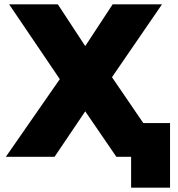

<svg xmlns="http://www.w3.org/2000/svg" viewBox="-20 -721 817 883"><path d="M762 -155H639L495 -366L725 -701H498L372 -509L246 -701H22L255 -357L7 0H231L372 -209L515 0H583V142H762Z"/></svg>

Font: Montserrat-Alt1 ExtBd
Style: Regular
Weight: 800
Designer: Differentunic
Foundry: Differentunic
Version: Version 7.222